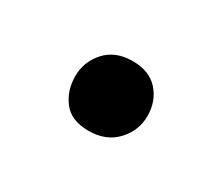

<svg xmlns="http://www.w3.org/2000/svg" viewBox="-41 -186 320 277"><g transform="rotate(30 119.0 -47.5)"><path d="M162.1 -6.1Q145 12.2 116 12.2Q86.9 12.2 73.5 -5.4Q60.1 -22.9 60.1 -46.9Q60.1 -70.8 76.4 -88.9Q92.8 -106.9 121.1 -106.9Q149.4 -106.9 164.3 -90.1Q179.2 -73.2 179.2 -48.8Q179.2 -24.4 162.1 -6.1Z"/></g></svg>

Font: Alegreya-Regular
Style: Regular
Weight: 400
Designer: Juan Pablo del Peral
Foundry: Juan Pablo del Peral
Version: Version 1.003